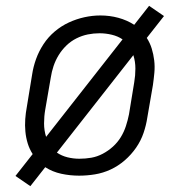

<svg xmlns="http://www.w3.org/2000/svg" viewBox="-20 -594 640 658"><path d="M84 44 33 9 92 -66Q81 -83 75 -102.5Q69 -122 67 -143Q65 -164 66.5 -185.5Q68 -207 72 -228L90 -338Q94 -365 103.5 -391.5Q113 -418 129 -442.5Q145 -467 167.5 -486Q190 -505 216 -517Q242 -529 269.5 -535Q297 -541 324 -541Q356 -541 385.5 -533Q415 -525 440 -509L491 -574L542 -539L483 -464Q494 -447 500 -427.5Q506 -408 508.5 -387Q511 -366 509 -344.5Q507 -323 504 -302L485 -192Q481 -165 472 -138.5Q463 -112 446.5 -88Q430 -64 407.5 -44.5Q385 -25 359 -13Q333 -1 305.5 3.5Q278 8 251 8Q220 8 190 1.5Q160 -5 135 -21ZM138 -125 400 -459Q384 -470 363 -475Q342 -480 321 -480Q301 -480 281 -476Q261 -472 242 -462.5Q223 -453 207.5 -438Q192 -423 181 -405Q170 -387 163.5 -367.5Q157 -348 154 -328L135 -218Q131 -195 131 -171Q131 -147 138 -125ZM252 -50Q273 -50 293 -53.5Q313 -57 332 -67Q351 -77 367 -91.5Q383 -106 394 -124Q405 -142 411.5 -162Q418 -182 422 -202L440 -312Q444 -335 444 -359Q444 -383 437 -405L175 -71Q191 -60 211 -55Q231 -50 252 -50Z"/></svg>

Font: Iosevka Curly Slab LtExObl
Style: Regular
Weight: 300
Width: 7
Italic angle: -9°
Monospace: yes
Designer: Belleve Invis
Foundry: Belleve Invis
Version: Version 11.1.0; ttfautohint (v1.8.3)